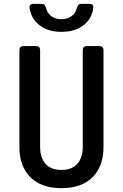

<svg xmlns="http://www.w3.org/2000/svg" viewBox="-20 -970 640 1000"><path d="M300 10Q195 10 138 -47.5Q81 -105 81 -204V-708Q81 -730 103 -730H167Q189 -730 189 -708V-205Q189 -149 217 -117Q245 -85 300 -85Q355 -85 383 -117Q411 -149 411 -205V-708Q411 -730 433 -730H497Q519 -730 519 -708V-204Q519 -104 462 -47Q405 10 300 10ZM300 -804Q232 -804 187.5 -837.5Q143 -871 134 -927Q131 -950 156 -950H196Q206 -950 211.5 -944.5Q217 -939 220 -929Q226 -902 247 -886Q268 -870 299 -870Q331 -870 353 -886Q375 -902 380 -929Q384 -939 389 -944.5Q394 -950 404 -950H444Q469 -950 466 -930Q459 -872 414 -838Q369 -804 300 -804Z"/></svg>

Font: Pitagon Sans Mono SemiBold
Style: Regular
Weight: 600
Monospace: yes
Designer: Travis Tran
Foundry: Pitagon
Version: Version 1.001; ttfautohint (v1.8.4.7-5d5b);gftools[0.9.26]